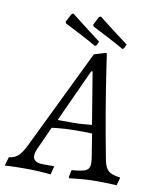

<svg xmlns="http://www.w3.org/2000/svg" viewBox="-134 -895 781 974"><g transform="rotate(10 256.5 -408.0)"><path d="M458 -111Q466 -73 483.5 -58.5Q501 -44 542 -39L544 -36L533 3Q533 3 514.5 2Q496 1 472 0.5Q448 0 432 0Q396 0 363 2.5Q330 5 309.5 7.5Q289 10 289 10L287 3L295 -33Q351 -37 369 -47Q387 -57 387 -83Q387 -91 386 -101Q385 -111 383 -121L365 -234Q353 -235 334.5 -235Q316 -235 297.5 -235Q279 -235 265 -235Q246 -235 226 -233.5Q206 -232 188 -230.5Q170 -229 158 -227L109 -119Q95 -90 95 -73Q95 -37 148 -37H204V-34L194 7Q194 7 174.5 5Q155 3 124.5 1.5Q94 0 62 0Q40 0 15.5 0.5Q-9 1 -26 2Q-43 3 -43 3L-30 -42Q-2 -45 16.5 -61Q35 -77 56 -120L304 -631L360 -648H368Q368 -648 371.5 -624.5Q375 -601 381 -560Q387 -519 395.5 -466Q404 -413 414 -353Q424 -293 435.5 -231Q447 -169 458 -111ZM181 -271H266Q286 -271 313.5 -273Q341 -275 357 -277L313 -544H306ZM442 -683Q400 -707 362.5 -726.5Q325 -746 301.5 -758Q278 -770 278 -770L275 -779L297 -822L306 -826Q306 -826 329 -808Q352 -790 387.5 -763Q423 -736 459 -709L450 -688ZM302 -674Q260 -698 222.5 -717.5Q185 -737 161.5 -749Q138 -761 138 -761L135 -770L157 -812L166 -817Q166 -817 189 -799Q212 -781 247.5 -753.5Q283 -726 319 -699L309 -678Z"/></g></svg>

Font: Alegreya
Style: Italic
Weight: 400
Italic angle: -7°
Designer: Juan Pablo del Peral
Foundry: Huerta Tipografica
Version: Version 2.009